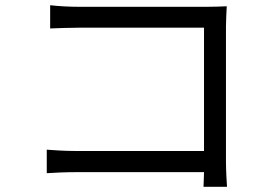

<svg xmlns="http://www.w3.org/2000/svg" viewBox="-20 -706 1040 735"><path d="M849 9C848 -7 845 -52 845 -88V-604C845 -628 847 -659 848 -682C828 -681 798 -680 774 -680H281C249 -680 205 -682 172 -686V-597C196 -598 245 -600 282 -600H761V-128H270C228 -128 185 -131 159 -133V-43C186 -45 231 -47 272 -47H761C760 -23 760 -2 759 9Z"/></svg>

Font: Noto Sans Mono CJK JP Regular
Style: Regular
Weight: 400
Designer: Ryoko NISHIZUKA (kana & ideographs); Paul D. Hunt (Latin, Greek & Cyrillic); Wenlong ZHANG (bopomofo); Sandoll Communica
Foundry: Adobe Systems Incorporated
Version: Version 1.004;PS 1.004;hotconv 1.0.82;makeotf.lib2.5.63406